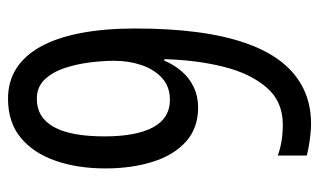

<svg xmlns="http://www.w3.org/2000/svg" viewBox="-174 -590 774 465"><g transform="rotate(-90 212.5 -357.0)"><path d="M376.5 -415.5Q376.5 -333.5 367.7 -266.4Q358.9 -199.2 340.8 -147.7Q322.8 -96.2 295.2 -61.3Q267.6 -26.4 230.2 -8.3Q192.9 9.8 145.5 9.8Q127.4 9.8 105.2 6.6Q83 3.4 68.8 -0.5V-70.8Q84.5 -64.9 103 -61.8Q121.6 -58.6 144 -58.6Q200.2 -58.6 234.1 -98.4Q268.1 -138.2 284.2 -203.6Q300.3 -269 302.2 -345.7H298.8Q288.6 -321.8 272.5 -303.2Q256.3 -284.7 234.4 -274.2Q212.4 -263.7 185.1 -263.7Q134.8 -263.7 102.1 -293.5Q69.3 -323.2 53.5 -374.3Q37.6 -425.3 37.6 -488.3Q37.6 -555.7 56.2 -609.1Q74.7 -662.6 112.1 -693.4Q149.4 -724.1 206.5 -724.1Q248 -724.1 279.8 -703.9Q311.5 -683.6 333 -644.3Q354.5 -605 365.5 -547.6Q376.5 -490.2 376.5 -415.5ZM206.1 -654.3Q161.1 -654.3 138.2 -613.5Q115.2 -572.8 115.2 -490.2Q115.2 -413.6 137.2 -372.8Q159.2 -332 203.6 -332Q235.8 -332 256.8 -351.3Q277.8 -370.6 288.1 -401.4Q298.3 -432.1 298.3 -467.3Q298.3 -493.2 294.4 -525.1Q290.5 -557.1 280.8 -586.7Q271 -616.2 252.9 -635.3Q234.9 -654.3 206.1 -654.3Z"/></g></svg>

Font: Open Sans Condensed
Style: Regular
Weight: 400
Width: 3
Designer: Monotype Design Team
Foundry: Monotype Imaging Inc.
Version: Version 3.000